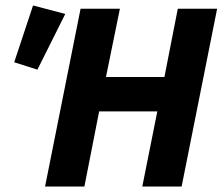

<svg xmlns="http://www.w3.org/2000/svg" viewBox="-20 -683 817 703"><path d="M145 0H289L343 -275H556L501 0H645L775 -651H631L582 -401H368L419 -651H275ZM117 -428 219 -632 101 -663 32 -455Z"/></svg>

Font: Source Sans Pro
Style: Bold Italic
Weight: 700
Italic angle: -11°
Designer: Paul D. Hunt
Foundry: Adobe Systems Incorporated
Version: Version 3.006;hotconv 1.0.111;makeotfexe 2.5.65597